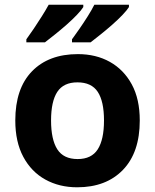

<svg xmlns="http://www.w3.org/2000/svg" viewBox="-20 -786 659 816"><path d="M574 -274Q574 -138 502.5 -64Q431 10 308 10Q232 10 172.5 -23Q113 -56 79 -119.5Q45 -183 45 -274Q45 -410 116 -483Q187 -556 311 -556Q388 -556 447 -523Q506 -490 540 -427.5Q574 -365 574 -274ZM197 -274Q197 -193 223.5 -151.5Q250 -110 310 -110Q369 -110 395.5 -151.5Q422 -193 422 -274Q422 -355 395.5 -395.5Q369 -436 309 -436Q250 -436 223.5 -395.5Q197 -355 197 -274ZM528 -756Q520 -743 501 -723Q482 -703 457 -681Q432 -659 407.5 -639.5Q383 -620 365 -606H286V-619Q300 -638 318 -664Q336 -690 353 -717Q370 -744 381 -766H528ZM334 -756Q326 -743 307 -723Q288 -703 263 -681Q238 -659 213.5 -639.5Q189 -620 171 -606H92V-619Q106 -638 123.5 -664Q141 -690 158 -717Q175 -744 187 -766H334Z"/></svg>

Font: Noto Sans Kayah Li
Style: Bold
Weight: 700
Designer: Monotype Design Team, Sérgio Martins
Foundry: Monotype Imaging Inc.
Version: Version 2.002; ttfautohint (v1.8.4.7-5d5b)